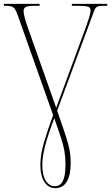

<svg xmlns="http://www.w3.org/2000/svg" viewBox="-20 -734 579 994"><path d="M266 240Q231 240 210 208Q189 176 189 120Q189 67 208 2.5Q227 -62 255 -138L71 -657Q60 -688 49 -696Q38 -704 10 -704H0V-714H185V-704H160Q122 -704 112 -697Q102 -690 102 -678Q102 -664 108.5 -640.5Q115 -617 123 -594L271 -176L428 -603Q435 -622 442 -645Q449 -668 449 -681Q449 -695 435.5 -699.5Q422 -704 377 -704H352V-714H535V-704H516Q493 -704 483.5 -699.5Q474 -695 467.5 -678.5Q461 -662 449 -628L276 -161Q297 -101 310.5 -60.5Q324 -20 332 8.5Q340 37 343 61Q346 85 346 111Q346 170 326.5 205Q307 240 266 240ZM263 230Q292 230 305.5 203Q319 176 319 118Q319 80 313.5 48Q308 16 295 -23Q282 -62 261 -122Q229 -38 214 19.5Q199 77 199 120Q199 173 217 201.5Q235 230 263 230Z"/></svg>

Font: Noto Serif Display Condensed Thin
Style: Regular
Weight: 100
Width: 3
Designer: Monotype Design Team
Foundry: Monotype Imaging Inc.
Version: Version 2.009